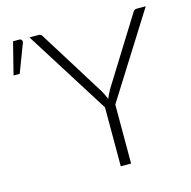

<svg xmlns="http://www.w3.org/2000/svg" viewBox="-214 -814 914 917"><g transform="rotate(-15 242.5 -355.0)"><path d="M0 0ZM323 -291.5V0H272V-291.5L10 -707.5H55Q62 -707.5 66.5 -704.2Q71 -701 74 -695L276.5 -370Q283 -358.5 288.2 -347.8Q293.5 -337 297.5 -326.5Q301.5 -337 306.8 -347.8Q312 -358.5 318.5 -370L521 -695Q523.5 -700.5 528.2 -704Q533 -707.5 540 -707.5H585ZM-110.5 -551.5 -70.5 -710H-40Q-31.5 -710 -27.8 -703.8Q-24 -697.5 -28 -688L-80 -551.5Z"/></g></svg>

Font: Lato Light
Style: Regular
Weight: 300
Designer: Lukasz Dziedzic
Foundry: tyPoland Lukasz Dziedzic
Version: Version 2.007; 2014-02-27